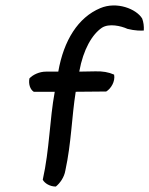

<svg xmlns="http://www.w3.org/2000/svg" viewBox="-20 -662 548 705"><path d="M88 -374C84 -353 91 -333 104 -325H181C162 -222 162 -114 137 -2C144 11 163 23 185 23C200 11 216 -11 220 -36C242 -137 243 -230 258 -325C296 -325 332 -326 370 -326C387 -336 404 -363 399 -388C379 -397 356 -401 329 -400C309 -400 291 -399 271 -399C286 -482 319 -536 354 -560C380 -577 424 -567 448 -556C475 -549 500 -549 508 -550C509 -566 507 -581 502 -594C481 -629 409 -658 348 -632C267 -598 214 -514 194 -399H149C125 -399 101 -388 88 -374Z"/></svg>

Font: Snowfall
Style: Obl
Weight: 400
Designer: Jasper
Foundry: Cannot Into Space Fonts
Version: Version 0.9